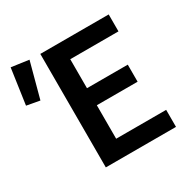

<svg xmlns="http://www.w3.org/2000/svg" viewBox="-168 -814 949 958"><g transform="rotate(-30 307.0 -335.0)"><path d="M174.8 0V-653.8H568.8V-556.2H291V-389.2H525.9V-291H291V-98.1H579.1V0ZM-16.1 -465.8 13.2 -669.9 113.8 -655.8 59.1 -452.1Z"/></g></svg>

Font: Toshiba Sans Medium
Style: Regular
Weight: 500
Designer: Paul D. Hunt
Foundry: Toshiba Corporation
Version: Version 2.020;PS 2.0;hotconv 1.0.86;makeotf.lib2.5.63406